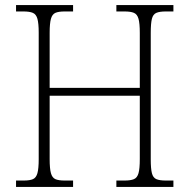

<svg xmlns="http://www.w3.org/2000/svg" viewBox="-20 -734 744 754"><path d="M43 0V-25H73Q97 -25 109.5 -30.5Q122 -36 127 -54Q132 -72 132 -109V-606Q132 -642 127 -660Q122 -678 109 -683.5Q96 -689 72 -689H43V-714H267V-689H234Q210 -689 197.5 -683.5Q185 -678 180 -660Q175 -642 175 -605V-389H529V-605Q529 -642 524 -660Q519 -678 506 -683.5Q493 -689 469 -689H437V-714H661V-689H631Q607 -689 594 -683.5Q581 -678 576.5 -660Q572 -642 572 -605V-108Q572 -72 576.5 -54Q581 -36 594 -30.5Q607 -25 631 -25H661V0H437V-25H469Q493 -25 506 -30.5Q519 -36 524 -54Q529 -72 529 -109V-358H175V-109Q175 -72 180 -54Q185 -36 197.5 -30.5Q210 -25 234 -25H267V0Z"/></svg>

Font: Noto Serif Khmer SemiCondensed ExtraLight
Style: Regular
Weight: 200
Width: 4
Designer: Danh Hong and the Monotype Design Team
Foundry: Monotype Imaging Inc.
Version: Version 2.004; ttfautohint (v1.8.4.7-5d5b)